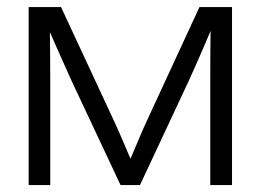

<svg xmlns="http://www.w3.org/2000/svg" viewBox="-20 -536 754 556"><path d="M63 0V-515.6H156.7L313 -179.7Q325.7 -151.9 336.4 -126.5Q347.2 -101.1 357.9 -76.2Q368.7 -101.1 379.2 -126.5Q389.6 -151.9 402.3 -179.7L557.6 -515.6H651.9V0H588.9V-298.8Q588.9 -345.7 589.1 -378.9Q589.4 -412.1 589.8 -446.3Q574.7 -411.1 559.6 -376Q544.4 -340.8 525.4 -299.3L385.3 0H329.1L188.5 -299.3Q169.9 -339.8 154.8 -374.3Q139.6 -408.7 124.5 -442.9Q125 -409.7 125.2 -377.2Q125.5 -344.7 125.5 -298.8V0Z"/></svg>

Font: Inter Display Light
Style: Regular
Weight: 300
Designer: Rasmus Andersson
Foundry: rsms
Version: Version 4.000;git-a52131595